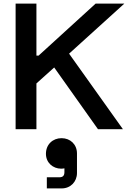

<svg xmlns="http://www.w3.org/2000/svg" viewBox="-20 -720 713 1070"><path d="M673 -700H513L195 -410H183V-700H67V0H183V-255L282 -344L526 0H665L365 -421ZM323 50C274 50 236 85 236 137C236 187 275 220 321 220C329 220 335 219 339 218V239C339 258 331 268 311 268H241V330H324C373 330 409 293 409 244V135C409 85 372 50 323 50Z"/></svg>

Font: Space Text SemiBold
Style: Regular
Weight: 600
Designer: Florian Karsten (Space Text), Colophon Foundry (Space Mono)
Foundry: Florian Karsten
Version: Version 1.003;PS 001.003;hotconv 1.0.88;makeotf.lib2.5.64775